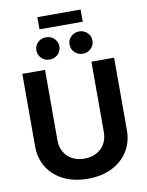

<svg xmlns="http://www.w3.org/2000/svg" viewBox="-112 -1148 946 1236"><g transform="rotate(-10 361.5 -529.5)"><path d="M361.3 10.7Q271 10.7 203.4 -22.7Q135.7 -56.2 98.6 -116Q61.5 -175.8 61.5 -254.4V-727.5H210V-267.1Q210 -224.1 228.8 -191.2Q247.6 -158.2 281.5 -139.4Q315.4 -120.6 361.3 -120.6Q407.2 -120.6 441.4 -139.4Q475.6 -158.2 494.4 -191.2Q513.2 -224.1 513.2 -267.1V-727.5H661.6V-254.4Q661.6 -175.8 624 -116Q586.4 -56.2 519 -22.7Q451.7 10.7 361.3 10.7ZM468.8 -787.6Q437 -787.6 415.3 -808.8Q393.6 -830.1 393.6 -860.4Q393.6 -891.1 415.3 -912.1Q437 -933.1 468.8 -933.1Q500 -933.1 521.7 -912.1Q543.5 -891.1 543.5 -860.8Q543.5 -830.1 521.7 -808.8Q500 -787.6 468.8 -787.6ZM252 -787.6Q220.2 -787.6 198.5 -808.8Q176.8 -830.1 176.8 -860.4Q176.8 -891.1 198.5 -912.1Q220.2 -933.1 252 -933.1Q283.7 -933.1 305.4 -912.1Q327.1 -891.1 327.1 -860.8Q327.1 -830.1 305.4 -808.8Q283.7 -787.6 252 -787.6ZM502.9 -1070.3V-990.7H220.2V-1070.3Z"/></g></svg>

Font: Inter 20pt
Style: Bold
Weight: 700
Version: Version 4.001;git-66647c0bb